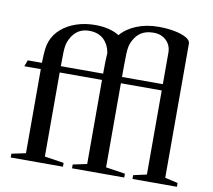

<svg xmlns="http://www.w3.org/2000/svg" viewBox="-87 -921 1133 1021"><g transform="rotate(10 479.5 -410.5)"><path d="M34.5 0V-20.5L110.5 -36.5V-490.5H21.5L34 -524.5H110.5Q111.5 -574 114.8 -599.5Q118 -625 125.5 -643.5Q140.5 -682.5 174 -711.5Q207.5 -740.5 254.2 -756.2Q301 -772 356 -772Q397 -772 430.5 -763.2Q464 -754.5 485.5 -740Q517 -777.5 570.2 -799.2Q623.5 -821 689 -821Q737 -821 776.2 -813.2Q815.5 -805.5 839 -792Q862.5 -778.5 862.5 -761.5V-36.5L932 -20.5V0H692V-20.5L763.5 -36.5V-490.5H543V-36.5L647.5 -20.5V0H365.5V-20.5L441 -36.5V-490.5H212.5V-36.5L316.5 -20.5V0ZM212.5 -524.5H441Q441 -563.5 441.8 -590.8Q442.5 -618 444 -637Q435.5 -683.5 406.2 -709.8Q377 -736 329.5 -736Q295.5 -736 270.8 -720.5Q246 -705 229 -671.5Q221.5 -657 218 -641Q214.5 -625 213.5 -598.5Q212.5 -572 212.5 -524.5ZM543 -524.5H763.5V-694Q763.5 -734 736.8 -759.8Q710 -785.5 669.5 -785.5Q628.5 -785.5 602.5 -769.5Q576.5 -753.5 560 -721Q552.5 -706.5 549 -691.5Q545.5 -676.5 544.2 -650.2Q543 -624 543 -576.5Z"/></g></svg>

Font: Libre Caslon Text
Style: Regular
Weight: 400
Designer: Pablo Impallari, Rodrigo Fuenzalida, Katja Schimmel
Foundry: Pablo Impallari, Rodrigo Fuenzalida
Version: Version 2.000